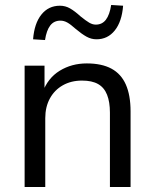

<svg xmlns="http://www.w3.org/2000/svg" viewBox="-20 -752 622 772"><path d="M79 0V-488H159V-380H151Q172 -438 220 -467.5Q268 -497 329 -497Q389 -497 428 -476Q467 -455 486 -412Q505 -369 505 -304V0H422V-299Q422 -342 410.5 -371Q399 -400 374.5 -414Q350 -428 310 -428Q266 -428 232.5 -409Q199 -390 180.5 -356Q162 -322 162 -277V0ZM161 -591 113 -594Q118 -658 146.5 -693.5Q175 -729 221 -729Q243 -729 262 -718Q281 -707 304 -686Q325 -669 338.5 -661Q352 -653 365 -653Q391 -653 406 -673Q421 -693 427 -732L475 -729Q470 -665 441.5 -629.5Q413 -594 368 -594Q347 -594 328 -604.5Q309 -615 284 -636Q264 -654 250.5 -661.5Q237 -669 223 -669Q197 -669 182 -649.5Q167 -630 161 -591Z"/></svg>

Font: Nunito Sans 11pt
Style: Regular
Weight: 400
Version: Version 3.101;gftools[0.9.27]